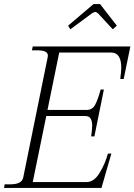

<svg xmlns="http://www.w3.org/2000/svg" viewBox="-41 -930 665 950"><path d="M307 -785 296 -803 422 -910H454L537 -803L517 -785L444 -864Q435 -871 431 -871Q425 -871 414 -864ZM604 -700 571 -539H554Q559 -577 559 -595Q559 -670 509 -670H252L194 -386H387Q416 -386 429.5 -411Q443 -436 457 -487H473L426 -255H410Q415 -287 415 -309Q415 -332 407 -344Q399 -356 380 -356H188L121 -29H386Q424 -29 451.5 -74Q479 -119 493 -170H510L461 0H-21L-18 -18H9Q38 -18 54 -26Q70 -34 74 -52L195 -647Q199 -665 186 -673Q173 -681 144 -681H117L121 -700Z"/></svg>

Font: Taviraj ExtraLight
Style: Italic
Weight: 275
Italic angle: -12°
Designer: Katatrad Team
Foundry: CadsonDemak
Version: Version 1.001